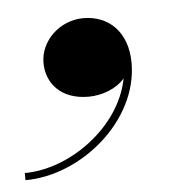

<svg xmlns="http://www.w3.org/2000/svg" viewBox="-70 -171 352 361"><g transform="rotate(-5 106.0 9.0)"><path d="M17.5 -61C17.5 -22 44.5 10 96.5 10C122 10 149 0 165 -18.5C148 71.5 50 142.5 -35.5 142.5V156C70.5 156 182.5 62.5 182.5 -46C182.5 -106 146 -138 99.5 -138C54 -138 17.5 -101.5 17.5 -61Z"/></g></svg>

Font: Bodoni* 16pt Medium
Style: Italic
Weight: 500
Italic angle: -13°
Version: Version 2.3